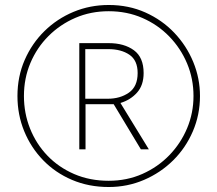

<svg xmlns="http://www.w3.org/2000/svg" viewBox="-20 -742 872 770"><path d="M416 8Q336 8 269 -20.5Q202 -49 153 -99.5Q104 -150 77 -216Q50 -282 50 -357Q50 -435 79 -501.5Q108 -568 158.5 -617.5Q209 -667 275 -694.5Q341 -722 416 -722Q496 -722 563 -692Q630 -662 679 -610.5Q728 -559 755 -493.5Q782 -428 782 -357Q782 -282 753.5 -215.5Q725 -149 674.5 -99Q624 -49 557.5 -20.5Q491 8 416 8ZM416 -17Q489 -17 551 -44.5Q613 -72 659 -119.5Q705 -167 730.5 -228Q756 -289 756 -357Q756 -426 730.5 -487Q705 -548 659 -595.5Q613 -643 551 -670Q489 -697 416 -697Q344 -697 282.5 -670.5Q221 -644 174.5 -597.5Q128 -551 102 -489.5Q76 -428 76 -357Q76 -288 100.5 -226.5Q125 -165 170 -118Q215 -71 277.5 -44Q340 -17 416 -17ZM298 -143V-569H416Q478 -569 517 -540.5Q556 -512 556 -449Q556 -400 529.5 -370.5Q503 -341 463 -329L577 -143H545L436 -324H323V-143ZM412 -346Q462 -346 497 -370.5Q532 -395 532 -449Q532 -500 499 -522.5Q466 -545 414 -545H322V-346Z"/></svg>

Font: Noto Sans Khmer UI Thin
Style: Regular
Weight: 100
Designer: Danh Hong and the Monotype Design Team
Foundry: Monotype Imaging Inc.
Version: Version 2.002; ttfautohint (v1.8.4.7-5d5b)